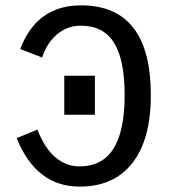

<svg xmlns="http://www.w3.org/2000/svg" viewBox="-20 -689 640 719"><path d="M446.8 -332.5Q446.8 -465.8 406.7 -529.3Q366.7 -592.8 282.7 -592.8Q232.4 -592.8 194.1 -560.8Q155.8 -528.8 137.7 -473.6L55.7 -505.4Q117.7 -668.9 283.2 -668.9Q544.9 -668.9 544.9 -332.5Q544.9 -167 475.8 -78.6Q406.7 9.8 278.3 9.8Q115.2 9.8 42.5 -171.9L120.1 -203.6Q147.5 -133.3 187.7 -99.6Q228 -65.9 277.3 -65.9Q363.3 -65.9 405 -132.6Q446.8 -199.2 446.8 -332.5ZM220.7 -259.3V-405.3H335.4V-259.3Z"/></svg>

Font: Cousine
Style: Regular
Weight: 400
Monospace: yes
Designer: Steve Matteson
Foundry: Ascender Corporation
Version: Version 1.20